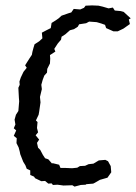

<svg xmlns="http://www.w3.org/2000/svg" viewBox="-20 -690 504 711"><path d="M256 1 248 -4 215 -3 193 -6 176 -5 171 -11 159 -10 147 -20 133 -19 110 -30 106 -36 92 -42V-59L79 -65L74 -78L66 -91L55 -119L53 -129L49 -144L41 -160L42 -178L31 -187L40 -207L31 -215L37 -229L34 -247L39 -265L48 -279L51 -315L50 -327L48 -365L53 -376L52 -388L57 -403L67 -424L79 -439L73 -448L88 -472L98 -487L100 -498L104 -513L108 -526L125 -537L137 -548L135 -569L152 -578L168 -586L171 -605L187 -615L197 -622L208 -632L234 -641L244 -644L253 -657L277 -655L291 -661L297 -669L321 -670L345 -669L365 -664L382 -659L398 -662L405 -651L427 -649L438 -646L464 -622L457 -618L461 -601L437 -584L416 -574H400L373 -586L369 -598L355 -603L338 -608L310 -610L299 -604L273 -600L268 -591L254 -582L239 -578L222 -563L208 -554L206 -543L194 -529L181 -509L185 -499L165 -486L166 -473L165 -455L155 -435L154 -421L144 -410L138 -394L133 -376L135 -360L128 -331L130 -311L125 -276L123 -265L113 -244L119 -238L117 -216L121 -200L112 -189L125 -173L117 -161L121 -143L129 -135L139 -116L147 -104L159 -100L173 -84L174 -86L199 -80L204 -68H224L247 -67L266 -69L276 -75L295 -76L308 -82L326 -84L346 -96L370 -98L380 -93L390 -75L392 -52L378 -32L350 -24L331 -13L325 -10L300 -8L297 -6L279 -5Z"/></svg>

Font: Winky Rough Light
Style: Italic
Weight: 300
Italic angle: -8.97852°
Designer: Simon Atzbach
Foundry: typofactur
Version: Version 1.206; ttfautohint (v1.8.4.7-5d5b)